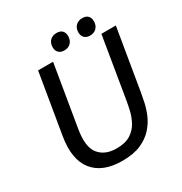

<svg xmlns="http://www.w3.org/2000/svg" viewBox="-182 -911 998 1055"><g transform="rotate(-30 316.5 -383.0)"><path d="M290.8 12.5Q165 12.5 107.5 -60.4Q50 -133.3 73.3 -270.8L136.7 -650H231.7L166.7 -260Q149.2 -155 186.2 -108.8Q223.3 -62.5 296.7 -62.5Q353.3 -62.5 386.7 -84.2Q420 -105.8 437.5 -138.8Q455 -171.7 462.9 -206.7Q470.8 -241.7 475 -267.5L538.3 -650H630L565.8 -265Q561.7 -241.7 554.6 -206.7Q547.5 -171.7 531.7 -133.8Q515.8 -95.8 486.2 -62.5Q456.7 -29.2 409.2 -8.3Q361.7 12.5 290.8 12.5ZM317.5 -672.5Q294.2 -672.5 281.7 -685.4Q269.2 -698.3 269.2 -719.2Q269.2 -745.8 285 -761.7Q300.8 -777.5 326.7 -777.5Q350 -777.5 362.1 -765Q374.2 -752.5 374.2 -730.8Q374.2 -705 358.8 -688.8Q343.3 -672.5 317.5 -672.5ZM480.8 -672.5Q457.5 -672.5 445 -685.4Q432.5 -698.3 432.5 -719.2Q432.5 -745.8 448.3 -761.7Q464.2 -777.5 490 -777.5Q513.3 -777.5 525.4 -765Q537.5 -752.5 537.5 -730.8Q537.5 -705 522.1 -688.8Q506.7 -672.5 480.8 -672.5Z"/></g></svg>

Font: Familjen Grotesk GF
Style: Italic
Weight: 400
Designer: Anders Wikstroem, Jonas Baeckman, Matilda Gysing, Kristian Moeller
Foundry: Familjen STHML AB
Version: Version 2.000; Beta; Release 4; Build 6